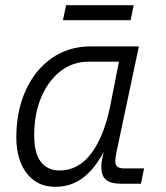

<svg xmlns="http://www.w3.org/2000/svg" viewBox="-20 -709 640 741"><path d="M193 12Q123 12 83 -40.5Q43 -93 43 -178Q43 -279 78.5 -358.5Q114 -438 179 -484Q244 -530 331 -530H516L437 -157Q432 -136 428.5 -117Q425 -98 425 -85Q425 -59 459 -59H536L524 0H444Q409 0 390 -14.5Q371 -29 371 -67Q371 -78 373.5 -91.5Q376 -105 380 -122Q344 -55 298.5 -21.5Q253 12 193 12ZM210 -51Q283 -51 333 -118Q383 -185 407 -308L439 -471H322Q260 -471 212.5 -433.5Q165 -396 138.5 -332Q112 -268 112 -187Q112 -117 138 -84Q164 -51 210 -51ZM223 -631 235 -689H496L484 -631Z"/></svg>

Font: Geist Mono Light
Style: Italic
Weight: 300
Italic angle: -12°
Monospace: yes
Designer: Basement.studio, Andrés Briganti, Mateo Zaragoza
Foundry: Basement.studio, Vercel, Andrés Briganti, Guido Ferreyra, Mateo Zaragoza
Version: Version 1.500; ttfautohint (v1.8.4.7-5d5b)